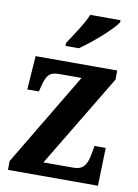

<svg xmlns="http://www.w3.org/2000/svg" viewBox="-86 -823 634 881"><g transform="rotate(10 231.0 -383.0)"><path d="M175 -619V-606H237C294 -645 381 -721 403 -756V-766H262C244 -721 202 -662 175 -619ZM14 0H433L438 -177H386L380 -144C370 -83 352 -62 305 -62H168L428 -494V-536H48L37 -379H91L97 -403C110 -457 125 -474 167 -474H273L14 -41Z"/></g></svg>

Font: Noto Serif Georgian Condensed Bold
Style: Regular
Weight: 700
Width: 3
Designer: Monotype Design Team, Akaki Razmadze
Foundry: Google LLC
Version: Version 2.003